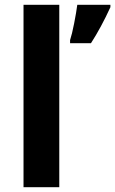

<svg xmlns="http://www.w3.org/2000/svg" viewBox="-20 -780 480 800"><path d="M78 -760H227V0H78ZM272 -613Q280 -637 289 -683Q298 -729 302 -760H440V-750Q401 -665 359 -600H272Z"/></svg>

Font: OpenSansMMV
Style: Bold
Weight: 700
Foundry: Ascender Corporation
Version: Version 4.001